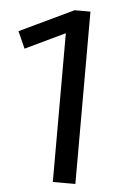

<svg xmlns="http://www.w3.org/2000/svg" viewBox="-50 -701 469 738"><g transform="rotate(5 184.5 -332.5)"><path d="M269 -665V0H182V-574L29 -501L0 -566L208 -665Z"/></g></svg>

Font: Average Sans
Style: Regular
Weight: 400
Designer: Eduardo Rodriguez Tunni
Foundry: Eduardo Rodriguez Tunni
Version: Version 1.001